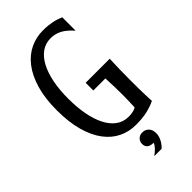

<svg xmlns="http://www.w3.org/2000/svg" viewBox="-270 -744 1002 1002"><g transform="rotate(-45 231.0 -243.5)"><path d="M241.2 -330.1H418.9Q417 -290 416.3 -251.5Q415.5 -212.9 415.5 -177.7Q415.5 -142.6 415.8 -113.5Q416 -84.5 417 -63.5Q418 -38.6 418.9 -19Q394 -6.3 358.4 2.4Q322.8 11.2 272 11.2Q221.2 11.2 177.7 -9.8Q134.3 -30.8 102.1 -73.5Q69.8 -116.2 51.5 -181.4Q33.2 -246.6 33.2 -335Q33.2 -423.3 52.5 -488.5Q71.8 -553.7 105 -596.4Q138.2 -639.2 182.4 -660.2Q226.6 -681.2 276.4 -681.2Q296.9 -681.2 313.5 -679.4Q330.1 -677.7 344.5 -674.8Q358.9 -671.9 371.6 -667.5Q384.3 -663.1 396.5 -658.2V-559.6Q364.7 -595.2 336.7 -609.6Q308.6 -624 275.9 -624Q238.3 -624 209 -603.3Q179.7 -582.5 159.4 -544.4Q139.2 -506.3 128.7 -453.4Q118.2 -400.4 118.2 -335.9Q118.2 -273.4 127.9 -220.5Q137.7 -167.5 157.2 -128.7Q176.8 -89.8 206.3 -67.9Q235.8 -45.9 275.4 -45.9Q292.5 -45.9 305.4 -48.6Q318.4 -51.3 331.1 -58.1Q331.5 -68.8 332 -83Q332.5 -95.2 333 -112.5Q333.5 -129.9 333.5 -152.8Q333.5 -177.7 332.8 -208Q332 -238.3 330.1 -273.4H241.2ZM223.6 104.5Q223.6 86.4 235.4 74.2Q247.1 62 267.6 62Q287.6 62 301.8 75.9Q315.9 89.8 315.9 116.2Q315.9 129.4 312.3 140.6Q308.6 151.9 303.2 161.6Q297.9 171.4 291.3 179.4Q284.7 187.5 278.3 193.8H226.1V191.4Q231.9 188 239 182.1Q246.1 176.3 252.7 169.4Q259.3 162.6 264.2 155.5Q269 148.4 270.5 142.1Q247.1 142.1 235.4 132.3Q223.6 122.6 223.6 104.5Z"/></g></svg>

Font: Crushed
Style: Regular
Weight: 400
Width: 3
Designer: Astigmatic (AOETI)
Foundry: Astigmatic (AOETI)
Version: Version 001.000